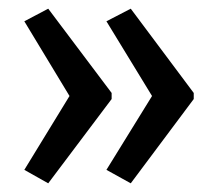

<svg xmlns="http://www.w3.org/2000/svg" viewBox="-20 -485 500 442"><path d="M426 -257 281 -63 225 -94 330 -264 225 -436 281 -465 426 -271ZM237 -257 91 -63 36 -94 140 -264 36 -436 91 -465 237 -271Z"/></svg>

Font: Noto Sans Lao ExtraCondensed
Style: Regular
Weight: 400
Width: 2
Designer: Monotype Design Team
Foundry: Monotype Imaging Inc.
Version: Version 2.003; ttfautohint (v1.8.4.7-5d5b)